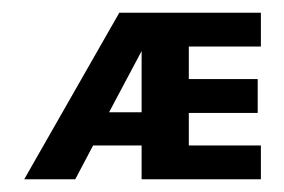

<svg xmlns="http://www.w3.org/2000/svg" viewBox="-20 -281 446 301"><path d="M202 -201V-105H151ZM126 -53H202V0H389V-53H276V-104H384V-157H276V-208H389V-261H167L18 0H98Z"/></svg>

Font: Hussar Tani
Style: Dwa
Weight: 700
Foundry: Cannot Into Space Fonts
Version: Version 0.92